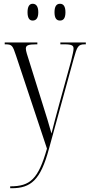

<svg xmlns="http://www.w3.org/2000/svg" viewBox="-20 -761 475 1018"><path d="M298 -652C316 -652 327 -664 327 -696C327 -728 316 -741 298 -741C280 -741 269 -728 269 -696C269 -664 280 -652 298 -652ZM153 -652C171 -652 183 -664 183 -696C183 -728 171 -741 153 -741C137 -741 126 -728 126 -696C126 -664 137 -652 153 -652ZM34 227V237H42C144 237 195 193 239 30L370 -447C389 -515 394 -526 430 -526H435V-536H300V-526H322C364 -526 370 -518 370 -503C370 -492 365 -471 357 -438L294 -209C278 -151 262 -90 253 -53C237 -111 231 -129 200 -228L135 -436C125 -467 117 -491 117 -503C117 -520 128 -526 173 -526H178V-536H5V-526H8C44 -526 47 -520 65 -466L229 27C183 189 140 227 34 227Z"/></svg>

Font: Noto Serif Display ExtraCondensed Light
Style: Regular
Weight: 300
Width: 2
Designer: Monotype Design Team
Foundry: Monotype Imaging Inc.
Version: Version 2.009